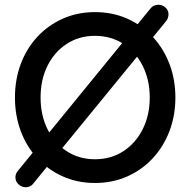

<svg xmlns="http://www.w3.org/2000/svg" viewBox="-20 -761 775 809"><path d="M88 28Q72 28 58.5 16Q45 4 45 -14Q45 -29 56 -42L613 -724Q621 -734 630 -737.5Q639 -741 648 -741Q664 -741 677 -729.5Q690 -718 690 -701Q690 -685 680 -672L123 9Q117 18 108 23Q99 28 88 28ZM719 -350Q719 -274 694 -208.5Q669 -143 623.5 -94Q578 -45 516 -17.5Q454 10 380 10Q307 10 245 -17.5Q183 -45 137.5 -94Q92 -143 67.5 -208.5Q43 -274 43 -350Q43 -426 67.5 -491.5Q92 -557 137.5 -606Q183 -655 245 -682.5Q307 -710 380 -710Q454 -710 516 -682.5Q578 -655 623.5 -606Q669 -557 694 -491.5Q719 -426 719 -350ZM611 -350Q611 -424 581.5 -483Q552 -542 500 -576Q448 -610 380 -610Q313 -610 261 -576Q209 -542 180 -483.5Q151 -425 151 -350Q151 -276 180 -217Q209 -158 261 -124Q313 -90 380 -90Q448 -90 500 -124Q552 -158 581.5 -217Q611 -276 611 -350Z"/></svg>

Font: Quicksand Light SemiBold
Style: Regular
Weight: 600
Version: Version 3.004